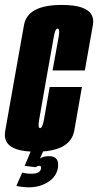

<svg xmlns="http://www.w3.org/2000/svg" viewBox="-48 -626 407 798"><path d="M101 4.5Q1.5 4.5 -21 -37Q-31 -55 -26.5 -81Q-11 -166.5 12 -298.5Q37 -439 51.8 -522.2Q66.5 -605.5 209 -605.5Q311 -605.5 333 -563.5Q342.5 -546 338 -521.5Q323 -437.5 304.5 -333H170.5Q190 -441.5 196 -474Q201 -503 194 -506.5Q193 -507 191.5 -507Q181.5 -507 175.8 -474.2Q170 -441.5 144.5 -298.5Q121.5 -166.5 115 -130Q109 -97.5 116.5 -94Q117.5 -93.5 118.5 -93.5Q128.5 -93.5 135 -130Q141.5 -166.5 158.5 -264.5H292.5Q276.5 -171.5 260.8 -83.5Q245 4.5 101 4.5ZM72.5 152.5Q60.5 152.5 45.8 151Q31 149.5 20 146.5L44.5 91Q50 93 60.2 94.5Q70.5 96 81.5 96Q102 96 111.2 90.5Q120.5 85 122.5 75Q124.5 63 115 63Q107 63 101.5 69L54.5 63.5L81 0H132.5L118 33Q124.5 28.5 133.8 25.8Q143 23 155.5 23Q200.5 23 192.5 72.5Q185.5 110 150.8 131.2Q116 152.5 72.5 152.5Z"/></svg>

Font: Anybody UltraCondensed Regular
Style: Bold Italic
Weight: 700
Width: 1
Italic angle: -10°
Designer: Tyler Finck
Foundry: Etcetera Type Company
Version: Version 1.010; ttfautohint (v1.8.3) -l 8 -r 50 -G 200 -x 14 